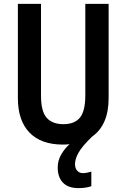

<svg xmlns="http://www.w3.org/2000/svg" viewBox="-20 -785 651 988"><path d="M366 59Q366 81 377.5 93.5Q389 106 407 106Q419 106 431 103Q443 100 450 98V173Q423 183 384 183Q330 183 303.5 154.5Q277 126 277 77Q277 41 295 10Q313 -21 338 -43Q322 -41 304 -41Q191 -41 131.5 -103Q72 -165 72 -280V-765H191V-293Q191 -211 220.5 -178.5Q250 -146 306 -146Q364 -146 391.5 -180Q419 -214 419 -294V-765H539V-280Q539 -142 454 -82Q403 -33 384.5 0Q366 33 366 59Z"/></svg>

Font: Noto Sans Tamil UI Condensed SemiBold
Style: Regular
Weight: 600
Width: 3
Designer: Jelle Bosma - Monotype Design Team
Foundry: Monotype Imaging Inc.
Version: Version 2.004; ttfautohint (v1.8.4.7-5d5b)